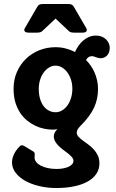

<svg xmlns="http://www.w3.org/2000/svg" viewBox="-20 -755 581 960"><path d="M341.8 -311Q341.8 -335.4 335 -356.4Q328.1 -377.4 316.7 -393.1Q305.2 -408.7 290 -417.7Q274.9 -426.8 257.8 -426.8Q240.7 -426.8 225.3 -417.5Q210 -408.2 198.5 -392.6Q187 -377 180.4 -355.7Q173.8 -334.5 173.8 -311Q173.8 -282.7 180.4 -260.7Q187 -238.8 198.5 -223.9Q210 -209 225.3 -201.4Q240.7 -193.8 257.8 -193.8Q275.4 -193.8 290.8 -203.1Q306.2 -212.4 317.6 -228.5Q329.1 -244.6 335.4 -265.9Q341.8 -287.1 341.8 -311ZM477.1 62Q477.1 90.8 462.2 113.5Q447.3 136.2 419.4 152.1Q391.6 168 351.6 176.5Q311.5 185.1 261.2 185.1Q217.8 185.1 177.7 175.8Q137.7 166.5 107.2 149.7Q76.7 132.8 58.3 109.1Q40 85.4 40 56.2Q40 39.1 49.1 18.1Q58.1 -2.9 80.1 -24.9Q83 -27.8 88.4 -28.6Q93.8 -29.3 99.1 -25.9L146 2Q153.8 6.8 153.8 17.1Q153.8 21 153.3 24.9Q152.8 28.8 152.8 32.2Q152.8 43.9 160.6 54.4Q168.5 64.9 183.1 72.8Q197.8 80.6 218 85.2Q238.3 89.8 263.2 89.8Q280.8 89.8 296.1 86.9Q311.5 84 322.8 78.9Q334 73.7 340.6 66.2Q347.2 58.6 347.2 48.8Q347.2 39.6 339.8 31Q332.5 22.5 321.8 13.7Q311 4.9 298.1 -4.4Q285.2 -13.7 274.4 -24.2Q263.7 -34.7 256.3 -46.9Q249 -59.1 249 -73.2Q249 -81.5 253.4 -91.1Q257.8 -100.6 267.1 -108.9Q257.8 -107.4 251.5 -107.2Q245.1 -106.9 242.2 -106.9Q222.2 -106.9 200 -111.6Q177.7 -116.2 156.2 -126.5Q134.8 -136.7 115 -152.8Q95.2 -168.9 80.3 -191.7Q65.4 -214.4 56.6 -243.9Q47.9 -273.4 47.9 -311Q47.9 -356.9 64.5 -395Q81.1 -433.1 109.6 -460.7Q138.2 -488.3 176.3 -503.7Q214.4 -519 257.8 -519Q283.7 -519 308.3 -512.7Q333 -506.3 355 -495.1Q362.3 -511.7 372.8 -526.6Q383.3 -541.5 396.5 -552.7Q409.7 -564 425.8 -570.6Q441.9 -577.1 460 -577.1Q475.1 -577.1 487.8 -572.3Q500.5 -567.4 509.5 -558.8Q518.6 -550.3 523.7 -539.1Q528.8 -527.8 528.8 -515.1Q528.8 -502.9 524.9 -493.2Q521 -483.4 514.9 -477.1Q508.8 -470.7 500.7 -467.3Q492.7 -463.9 483.9 -463.9Q476.6 -463.9 470.7 -465.6Q464.8 -467.3 459.7 -469Q454.6 -470.7 449.7 -472.4Q444.8 -474.1 439 -474.1Q429.2 -474.1 421.9 -468.8Q414.6 -463.4 410.2 -455.1Q422.4 -442.9 433.3 -427.2Q444.3 -411.6 452.4 -393.3Q460.4 -375 465.3 -354.2Q470.2 -333.5 470.2 -311Q470.2 -285.2 465.3 -262Q460.4 -238.8 450 -216.3Q439.5 -193.8 422.6 -171.4Q405.8 -148.9 381.8 -125Q371.6 -114.7 367.7 -106.9Q363.8 -99.1 363.8 -91.8Q363.8 -81.1 372.1 -71.8Q380.4 -62.5 393.1 -53.2Q405.8 -43.9 420.4 -33.2Q435.1 -22.5 447.8 -9Q460.4 4.4 468.8 21.7Q477.1 39.1 477.1 62ZM412.1 -612.8Q416 -606.4 412.4 -599.1Q408.7 -591.8 392.1 -591.8H352.5Q342.8 -591.8 335.9 -593.3Q329.1 -594.7 323.7 -600.1L257.8 -662.1L191.9 -600.1Q186.5 -594.7 179.4 -593.3Q172.4 -591.8 162.6 -591.8H123.5Q115.2 -591.8 110.4 -593.8Q105.5 -595.7 103.3 -598.9Q101.1 -602.1 101.3 -605.7Q101.6 -609.4 103.5 -612.8L166.5 -721.2Q170.9 -729 177 -731.9Q183.1 -734.9 193.8 -734.9H321.8Q332.5 -734.9 338.6 -731.9Q344.7 -729 349.1 -721.2Z"/></svg>

Font: New Telegraph
Style: Bold
Weight: 700
Designer: Frank Baranowski
Foundry: Frank Baranowski
Version: Version 3.001